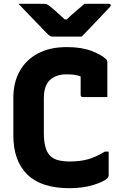

<svg xmlns="http://www.w3.org/2000/svg" viewBox="-20 -967 640 1007"><path d="M344 20Q196 20 123 -52Q50 -124 50 -256V-455Q50 -534 83 -593.5Q116 -653 178.5 -686.5Q241 -720 331 -720Q408 -720 461 -699.5Q514 -679 537 -656Q543 -650 543 -638V-458H414Q403 -458 403 -469V-566Q386 -573 368 -575Q350 -577 328 -577Q274 -577 242 -547.5Q210 -518 210 -452V-268Q210 -183 243 -150Q260 -133 286.5 -126.5Q313 -120 345 -120Q399 -120 441 -131.5Q483 -143 530 -172H550V-49Q550 -39 544 -33Q525 -14 470 3Q415 20 344 20ZM408 -775H255Q248 -775 242.5 -778Q237 -781 224 -794Q214 -805 189.5 -830Q165 -855 135 -886.5Q105 -918 77 -947H210Q221 -947 225.5 -945Q230 -943 238 -937Q251 -927 271 -909.5Q291 -892 320 -865H330Q357 -891 380.5 -910.5Q404 -930 423 -947H550Q561 -947 561 -940Q561 -936 558 -932Q555 -928 541 -914Q524 -896 500 -870.5Q476 -845 451.5 -819.5Q427 -794 408 -775Z"/></svg>

Font: Recursive Mn Lnr St XBd
Style: Regular
Weight: 800
Monospace: yes
Version: Version 1.079;hotconv 1.0.112;makeotfexe 2.5.65598; ttfautoh